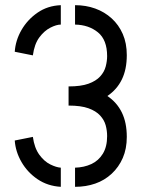

<svg xmlns="http://www.w3.org/2000/svg" viewBox="-20 -720 546 742"><path d="M270 2V-72Q305 -73 333 -86Q361 -99 377.5 -126Q394 -153 394 -194Q394 -215 388.5 -235.5Q383 -256 367 -273.5Q351 -291 322 -301.5Q293 -312 245 -312V-386Q293 -386 322 -396.5Q351 -407 367 -424.5Q383 -442 388.5 -463Q394 -484 394 -503Q394 -566 358.5 -595Q323 -624 270 -625V-700Q312 -700 348 -687Q384 -674 411.5 -649Q439 -624 454.5 -588.5Q470 -553 470 -507Q470 -452 451 -413Q432 -374 395 -349Q432 -324 451 -285Q470 -246 470 -191Q470 -145 454.5 -109.5Q439 -74 411.5 -48.5Q384 -23 348 -10.5Q312 2 270 2ZM215 2Q164 -1 125 -27.5Q86 -54 63 -94Q40 -134 37 -177L107 -191Q113 -148 132 -122Q151 -96 174.5 -84.5Q198 -73 215 -72ZM107 -506 37 -520Q40 -564 63 -604Q86 -644 125 -671Q164 -698 215 -700V-625Q198 -625 174.5 -613Q151 -601 132 -575.5Q113 -550 107 -506Z"/></svg>

Font: Stick No Bills ExtraLight
Style: Regular
Weight: 400
Version: Version 2.000